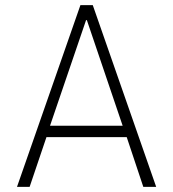

<svg xmlns="http://www.w3.org/2000/svg" viewBox="-20 -725 672 745"><path d="M46 0 292 -705H340L586 0H536L468 -204L494 -193H140L164 -204L95 0ZM314 -647 171 -228 155 -237H479L459 -228L317 -647Z"/></svg>

Font: Nunito Sans 7pt Condensed ExtraLight
Style: Regular
Weight: 250
Width: 3
Designer: Vernon Adams
Foundry: Vernon Adams
Version: Version 3.101;gftools[0.9.27]